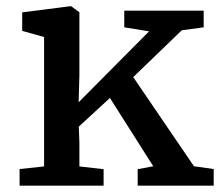

<svg xmlns="http://www.w3.org/2000/svg" viewBox="-20 -588 709 608"><path d="M119.6 -61V-470.7L50.3 -490.2V-548.8L202.6 -568.4H205.1L231.4 -549.3V-348.6L229 -264.2L452.1 -488.8L373.5 -501.5V-554.2H625V-501.5L555.7 -492.2L401.9 -343.8L594.2 -61.5L656.7 -52.7V0H416V-52.2L465.3 -61.5L328.1 -277.8L229.5 -187L231.4 -137.2V-61L308.1 -52.2V0H42V-52.7Z"/></svg>

Font: Merriweather
Style: Regular
Weight: 400
Designer: Eben Sorkin
Foundry: Eben Sorkin
Version: Version 1.584; ttfautohint (v1.6)